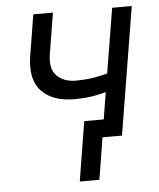

<svg xmlns="http://www.w3.org/2000/svg" viewBox="-52 -592 678 817"><g transform="rotate(-5 287.0 -184.0)"><path d="M541.2 -545.5 451.7 0H367.9L399.1 -190.3Q368.3 -181.5 335.4 -176.7Q302.6 -171.9 264.2 -171.9Q171.2 -171.9 123.6 -221.9Q76 -272 92.3 -372.2L120.7 -546.9H204.5L176.1 -372.2Q165.8 -309.3 195.7 -279.7Q225.5 -250 277 -250Q314.3 -250 347.1 -255Q380 -259.9 411.9 -268.8L457.4 -545.5ZM380.7 -75.3 339.5 179H255.7L296.9 -75.3Z"/></g></svg>

Font: Inter UI
Style: Italic
Weight: 400
Italic angle: -9.39999°
Designer: Rasmus Andersson
Foundry: rsms
Version: 3.2;8d6f07862